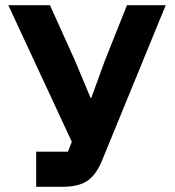

<svg xmlns="http://www.w3.org/2000/svg" viewBox="-20 -718 671 738"><path d="M119 0V-135H241L256 -173L12 -698H172L270 -481L328 -342H331L382 -482L468 -698H617L371 -98Q348 -44 314.5 -22Q281 0 219 0Z"/></svg>

Font: Aneliza
Style: Bold
Weight: 700
Designer: Mike Abbink, Paul van der Laan, Pieter van Rosmalen
Foundry: Bold Monday
Version: Version 3.0